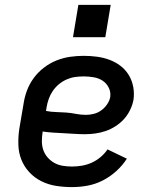

<svg xmlns="http://www.w3.org/2000/svg" viewBox="-20 -756 640 784"><path d="M274 8Q241 8 209 3Q177 -2 149 -16Q121 -30 100 -52.5Q79 -75 67.5 -103.5Q56 -132 55 -165Q54 -198 59 -231L76 -331Q80 -359 90 -386Q100 -413 117.5 -437Q135 -461 159 -479.5Q183 -498 210.5 -509Q238 -520 266 -524Q294 -528 321 -528Q349 -528 375.5 -524.5Q402 -521 426.5 -512Q451 -503 471.5 -487.5Q492 -472 505.5 -450Q519 -428 524 -401.5Q529 -375 525 -348Q521 -327 511 -306.5Q501 -286 486 -269.5Q471 -253 451.5 -240.5Q432 -228 411.5 -221Q391 -214 369.5 -211Q348 -208 327 -208Q305 -208 283.5 -209.5Q262 -211 240.5 -212Q219 -213 197 -214.5Q175 -216 154 -219V-217Q151 -198 151 -179Q151 -160 157 -143Q163 -126 175 -112.5Q187 -99 202.5 -90.5Q218 -82 236.5 -79Q255 -76 274 -76Q294 -76 314.5 -79.5Q335 -83 354 -91.5Q373 -100 390 -114Q407 -128 419 -146L498 -108Q480 -80 454.5 -57Q429 -34 399.5 -19Q370 -4 338 2Q306 8 274 8ZM331 -287Q346 -287 362.5 -291Q379 -295 393 -305Q407 -315 417 -329.5Q427 -344 430 -359Q433 -380 424 -398Q415 -416 399 -426.5Q383 -437 362.5 -440.5Q342 -444 322 -444Q304 -444 286.5 -441.5Q269 -439 252 -431.5Q235 -424 220.5 -412Q206 -400 195.5 -384.5Q185 -369 179 -352Q173 -335 170 -317L168 -303Q188 -299 208.5 -298.5Q229 -298 249.5 -296.5Q270 -295 290 -291Q310 -287 331 -287ZM278 -604 300 -736H432L410 -604Z"/></svg>

Font: Iosevka SS04 Medium Extended
Style: Italic
Weight: 500
Width: 7
Italic angle: -9°
Monospace: yes
Designer: Belleve Invis
Foundry: Belleve Invis
Version: Version 19.0.0; ttfautohint (v1.8.4)